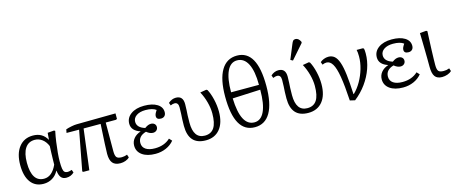

<svg xmlns="http://www.w3.org/2000/svg" viewBox="-47 -1423 4896 2069"><g transform="rotate(-15 2401.0 -388.5)"><path d="M248 14Q155 14 104.5 -54Q54 -122 54 -246Q54 -373 111 -446Q168 -519 267 -519Q373 -519 422 -431H424L430 -506L502 -512L514 -505Q502 -449 493.5 -387.5Q485 -326 480 -270.5Q475 -215 475 -175Q475 -123 479.5 -94Q484 -65 496.5 -54Q509 -43 531 -43Q547 -43 577 -53L588 -21Q552 14 500 14Q462 14 442 -10.5Q422 -35 416 -87H414Q389 -39 345.5 -12.5Q302 14 248 14ZM267 -38Q355 -38 409 -156Q409 -179 410 -214.5Q411 -250 412 -289Q413 -328 415 -362Q395 -412 357.5 -440.5Q320 -469 274 -469Q204 -469 167 -413Q130 -357 130 -252Q130 -38 267 -38Z M1104 14Q1045 14 1017.5 -18.5Q990 -51 990 -121Q990 -156 994 -232.5Q998 -309 1006 -451H816L759 0H694L682 -7L766 -451L626 -452L633 -490Q657 -499 694.5 -506.5Q732 -514 756 -514L1190 -519V-458L1178 -451H1063Q1063 -376 1062.5 -291.5Q1062 -207 1062 -132Q1062 -81 1077 -63Q1092 -45 1135 -45Q1162 -45 1195 -57L1206 -24Q1189 -6 1161.5 4Q1134 14 1104 14Z M1496 14Q1403 14 1348.5 -25Q1294 -64 1294 -130Q1294 -175 1322 -209.5Q1350 -244 1401 -261V-262Q1304 -294 1304 -372Q1304 -438 1360 -478.5Q1416 -519 1508 -519Q1599 -519 1652.5 -486Q1706 -453 1706 -396Q1706 -369 1691 -353.5Q1676 -338 1650 -338Q1601 -338 1601 -377Q1601 -389 1606.5 -402.5Q1612 -416 1628 -440Q1589 -470 1510 -470Q1447 -470 1409 -444Q1371 -418 1371 -376Q1371 -311 1459 -284Q1481 -300 1497 -306Q1513 -312 1529 -312Q1553 -312 1568 -298.5Q1583 -285 1583 -263Q1583 -241 1567.5 -226.5Q1552 -212 1528 -212Q1493 -212 1456 -243Q1366 -217 1366 -141Q1366 -95 1402.5 -70Q1439 -45 1505 -45Q1610 -45 1676 -107L1704 -77Q1669 -34 1614.5 -10Q1560 14 1496 14Z M2057 14Q1867 14 1867 -198Q1867 -239 1868.5 -269Q1870 -299 1872 -330Q1874 -361 1874 -403Q1874 -459 1831 -459Q1811 -459 1787 -448L1776 -479Q1815 -514 1861 -514Q1941 -514 1941 -422Q1941 -383 1939 -355Q1937 -327 1935.5 -296Q1934 -265 1934 -216Q1934 -38 2060 -38Q2130 -38 2164 -90Q2198 -142 2198 -250Q2198 -310 2180 -376.5Q2162 -443 2131 -500L2201 -512L2213 -505Q2239 -457 2255.5 -387Q2272 -317 2272 -250Q2272 -125 2215 -55.5Q2158 14 2057 14Z M2605 14Q2378 14 2378 -387Q2378 -580 2438.5 -681Q2499 -782 2614 -782Q2837 -782 2837 -385Q2837 -189 2778 -87.5Q2719 14 2605 14ZM2452 -416H2763Q2763 -570 2721.5 -651Q2680 -732 2602 -732Q2529 -732 2490.5 -651Q2452 -570 2452 -416ZM2613 -38Q2686 -38 2724.5 -120.5Q2763 -203 2763 -362L2452 -348Q2462 -38 2613 -38Z M3201 14Q3011 14 3011 -198Q3011 -239 3012.5 -269Q3014 -299 3016 -330Q3018 -361 3018 -403Q3018 -459 2975 -459Q2955 -459 2931 -448L2920 -479Q2959 -514 3005 -514Q3085 -514 3085 -422Q3085 -383 3083 -355Q3081 -327 3079.5 -296Q3078 -265 3078 -216Q3078 -38 3204 -38Q3274 -38 3308 -90Q3342 -142 3342 -250Q3342 -310 3324 -376.5Q3306 -443 3275 -500L3345 -512L3357 -505Q3383 -457 3399.5 -387Q3416 -317 3416 -250Q3416 -125 3359 -55.5Q3302 14 3201 14ZM3185 -574 3159 -588 3225 -748Q3234 -771 3243 -781Q3252 -791 3270 -791Q3303 -791 3325 -747V-734Z M3721 13 3665 0Q3655 -169 3638 -269.5Q3621 -370 3594 -415Q3567 -460 3527 -460Q3506 -460 3481 -449L3470 -480Q3486 -495 3511.5 -505Q3537 -515 3563 -515Q3602 -515 3629.5 -492Q3657 -469 3675.5 -416Q3694 -363 3704.5 -274.5Q3715 -186 3721 -56H3725Q3772 -101 3807.5 -163.5Q3843 -226 3863.5 -296Q3884 -366 3884 -433Q3884 -479 3877 -507H3944L3957 -501Q3962 -484 3962 -445Q3962 -362 3933 -279Q3904 -196 3850 -121Q3796 -46 3721 13Z M4258 14Q4165 14 4110.5 -25Q4056 -64 4056 -130Q4056 -175 4084 -209.5Q4112 -244 4163 -261V-262Q4066 -294 4066 -372Q4066 -438 4122 -478.5Q4178 -519 4270 -519Q4361 -519 4414.5 -486Q4468 -453 4468 -396Q4468 -369 4453 -353.5Q4438 -338 4412 -338Q4363 -338 4363 -377Q4363 -389 4368.5 -402.5Q4374 -416 4390 -440Q4351 -470 4272 -470Q4209 -470 4171 -444Q4133 -418 4133 -376Q4133 -311 4221 -284Q4243 -300 4259 -306Q4275 -312 4291 -312Q4315 -312 4330 -298.5Q4345 -285 4345 -263Q4345 -241 4329.5 -226.5Q4314 -212 4290 -212Q4255 -212 4218 -243Q4128 -217 4128 -141Q4128 -95 4164.5 -70Q4201 -45 4267 -45Q4372 -45 4438 -107L4466 -77Q4431 -34 4376.5 -10Q4322 14 4258 14Z M4693 14Q4638 14 4613.5 -19.5Q4589 -53 4589 -128Q4589 -165 4588.5 -215Q4588 -265 4587 -319Q4586 -373 4585 -422Q4584 -471 4583 -506L4654 -512L4666 -505Q4664 -462 4661.5 -406.5Q4659 -351 4657 -295.5Q4655 -240 4654 -195.5Q4653 -151 4653 -131Q4653 -80 4668 -62.5Q4683 -45 4725 -45Q4743 -45 4757 -47.5Q4771 -50 4789 -57L4800 -24Q4783 -7 4753.5 3.5Q4724 14 4693 14Z"/></g></svg>

Font: Literata 12pt Light
Style: Regular
Weight: 300
Designer: Latin by Veronika Burian and Jose Scaglione. Greek by Irene Vlachou. Cyrillic by Vera Evstafieva.
Foundry: TypeTogether
Version: Version 3.002